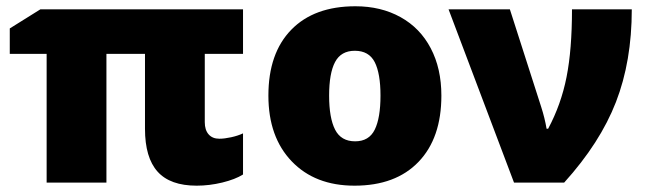

<svg xmlns="http://www.w3.org/2000/svg" viewBox="-20 -583 2072 613"><path d="M680.2 -140.1Q696.8 -140.1 718 -144.8Q739.3 -149.4 755.9 -157.2V-25.9Q731 -10.3 689.7 -0.2Q648.4 9.8 607.9 9.8Q523.4 9.8 483.2 -34.9Q442.9 -79.6 442.9 -171.9V-411.1H319.8V0H128.9V-411.1H11.2V-492.2L108.9 -553.2H755.9V-411.1H633.8V-192.9Q633.8 -168 646 -154.1Q658.2 -140.1 680.2 -140.1Z M1389.2 -277.8Q1389.2 -142.1 1316.2 -66.2Q1243.2 9.8 1111.8 9.8Q985.8 9.8 911.4 -67.9Q836.9 -145.5 836.9 -277.8Q836.9 -413.1 909.9 -488Q982.9 -563 1114.7 -563Q1196.3 -563 1258.8 -528.3Q1321.3 -493.7 1355.2 -429Q1389.2 -364.3 1389.2 -277.8ZM1030.8 -277.8Q1030.8 -206.5 1049.8 -169.2Q1068.8 -131.8 1113.8 -131.8Q1158.2 -131.8 1176.5 -169.2Q1194.8 -206.5 1194.8 -277.8Q1194.8 -348.6 1176.3 -384.8Q1157.7 -420.9 1112.8 -420.9Q1068.8 -420.9 1049.8 -385Q1030.8 -349.1 1030.8 -277.8Z M1412.1 -553.2H1607.9L1708 -241.2Q1719.2 -206.5 1725.1 -171.9H1730Q1771.5 -249.5 1788.8 -336.9Q1806.2 -424.3 1806.2 -553.2H1997.1Q1997.1 -387.2 1946.5 -257.1Q1896 -127 1781.2 0H1621.1Z"/></svg>

Font: Open Sans ExtBd
Style: Bold
Weight: 800
Foundry: Ascender Corporation
Version: Version 1.10